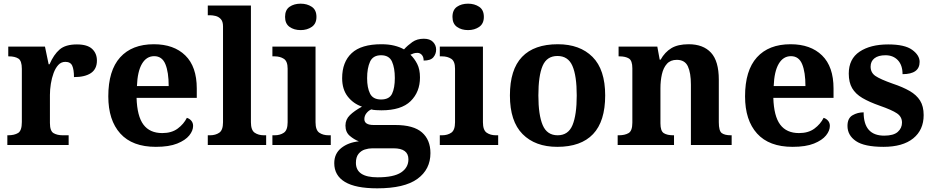

<svg xmlns="http://www.w3.org/2000/svg" viewBox="-20 -790 5085 1046"><path d="M20 0V-53H24Q58 -53 78.5 -65.5Q99 -78 99 -125V-415Q99 -459 80 -471Q61 -483 28 -483H25V-536H225L245 -440H250Q273 -493 305 -520.5Q337 -548 399 -548Q456 -548 482 -523.5Q508 -499 508 -460Q508 -414 475.5 -392Q443 -370 383 -370Q383 -411 373.5 -432Q364 -453 336 -453Q313 -453 297.5 -436Q282 -419 272 -392Q262 -365 257 -333.5Q252 -302 252 -273V-120Q252 -76 272 -64.5Q292 -53 322 -53H354V0Z M829 10Q701 10 635.5 -62.5Q570 -135 570 -265Q570 -406 634.5 -477.5Q699 -549 818 -549Q927 -549 989.5 -488Q1052 -427 1052 -308V-257H724Q727 -157 761.5 -111Q796 -65 864 -65Q915 -65 948 -89.5Q981 -114 998 -148Q1012 -144 1022 -132.5Q1032 -121 1032 -104Q1032 -78 1011 -52Q990 -26 945.5 -8Q901 10 829 10ZM899 -321Q899 -397 881 -440.5Q863 -484 820 -484Q778 -484 753.5 -442.5Q729 -401 726 -321Z M1112 0V-53H1124Q1154 -53 1174.5 -67Q1195 -81 1195 -124V-646Q1195 -673 1183 -686Q1171 -699 1154.5 -703Q1138 -707 1124 -707H1112V-760H1347V-124Q1347 -81 1367.5 -67Q1388 -53 1418 -53H1430V0Z M1618 -626Q1582 -626 1557.5 -643.5Q1533 -661 1533 -698Q1533 -736 1557.5 -753Q1582 -770 1618 -770Q1653 -770 1678.5 -753Q1704 -736 1704 -698Q1704 -661 1678.5 -643.5Q1653 -626 1618 -626ZM1464 0V-53H1476Q1506 -53 1526.5 -67Q1547 -81 1547 -124V-416Q1547 -456 1526.5 -469.5Q1506 -483 1476 -483H1464V-536H1699V-124Q1699 -81 1719.5 -67Q1740 -53 1770 -53H1782V0Z M2035 236Q1917 236 1859 201Q1801 166 1801 99Q1801 47 1839 16.5Q1877 -14 1935 -20Q1909 -30 1885.5 -50Q1862 -70 1862 -106Q1862 -139 1886 -162.5Q1910 -186 1952 -209Q1905 -225 1874.5 -264Q1844 -303 1844 -364Q1844 -452 1896 -500.5Q1948 -549 2058 -549Q2097 -549 2127.5 -541.5Q2158 -534 2181 -521Q2201 -543 2226.5 -561Q2252 -579 2289 -579Q2322 -579 2339 -561.5Q2356 -544 2356 -520Q2356 -496 2341 -478Q2326 -460 2288 -460Q2288 -480 2278 -491Q2268 -502 2254 -502Q2242 -502 2233 -499Q2224 -496 2216 -492Q2238 -471 2253 -441.5Q2268 -412 2268 -368Q2268 -289 2217 -239Q2166 -189 2058 -189Q2047 -189 2029 -190Q2011 -191 2003 -194Q1988 -188 1976.5 -173.5Q1965 -159 1965 -141Q1965 -109 2016 -109H2133Q2233 -109 2279 -68.5Q2325 -28 2325 44Q2325 133 2254 184.5Q2183 236 2035 236ZM2056 -248Q2101 -248 2116 -279.5Q2131 -311 2131 -365Q2131 -420 2115.5 -454.5Q2100 -489 2056 -489Q2012 -489 1996 -454Q1980 -419 1980 -364Q1980 -312 1996 -280Q2012 -248 2056 -248ZM2037 176Q2125 176 2165 149.5Q2205 123 2205 78Q2205 18 2124 18H2008Q1988 18 1967.5 24.5Q1947 31 1933 48.5Q1919 66 1919 97Q1919 176 2037 176Z M2530 -626Q2494 -626 2469.5 -643.5Q2445 -661 2445 -698Q2445 -736 2469.5 -753Q2494 -770 2530 -770Q2565 -770 2590.5 -753Q2616 -736 2616 -698Q2616 -661 2590.5 -643.5Q2565 -626 2530 -626ZM2376 0V-53H2388Q2418 -53 2438.5 -67Q2459 -81 2459 -124V-416Q2459 -456 2438.5 -469.5Q2418 -483 2388 -483H2376V-536H2611V-124Q2611 -81 2631.5 -67Q2652 -53 2682 -53H2694V0Z M3016 10Q2896 10 2827 -59.5Q2758 -129 2758 -270Q2758 -411 2824 -480Q2890 -549 3019 -549Q3139 -549 3208 -480Q3277 -411 3277 -270Q3277 -129 3211 -59.5Q3145 10 3016 10ZM3018 -53Q3076 -53 3099 -108.5Q3122 -164 3122 -270Q3122 -377 3098.5 -431Q3075 -485 3017 -485Q2959 -485 2936 -431Q2913 -377 2913 -270Q2913 -164 2936.5 -108.5Q2960 -53 3018 -53Z M3345 0V-53H3351Q3384 -53 3404.5 -65Q3425 -77 3425 -122V-418Q3425 -460 3406 -471.5Q3387 -483 3354 -483H3350V-536H3561L3574 -465H3579Q3602 -506 3637.5 -527.5Q3673 -549 3732 -549Q3811 -549 3853.5 -503Q3896 -457 3896 -356V-124Q3896 -77 3912 -65Q3928 -53 3962 -53H3966V0H3744V-329Q3744 -393 3727.5 -428.5Q3711 -464 3667 -464Q3633 -464 3613.5 -442.5Q3594 -421 3586 -385.5Q3578 -350 3578 -309V-118Q3578 -76 3596.5 -64.5Q3615 -53 3648 -53H3652V0Z M4298 10Q4170 10 4104.5 -62.5Q4039 -135 4039 -265Q4039 -406 4103.5 -477.5Q4168 -549 4287 -549Q4396 -549 4458.5 -488Q4521 -427 4521 -308V-257H4193Q4196 -157 4230.5 -111Q4265 -65 4333 -65Q4384 -65 4417 -89.5Q4450 -114 4467 -148Q4481 -144 4491 -132.5Q4501 -121 4501 -104Q4501 -78 4480 -52Q4459 -26 4414.5 -8Q4370 10 4298 10ZM4368 -321Q4368 -397 4350 -440.5Q4332 -484 4289 -484Q4247 -484 4222.5 -442.5Q4198 -401 4195 -321Z M4793 10Q4689 10 4643 -21.5Q4597 -53 4597 -104Q4597 -146 4624.5 -162Q4652 -178 4685 -178Q4685 -51 4797 -51Q4848 -51 4871 -71.5Q4894 -92 4894 -122Q4894 -154 4866.5 -172.5Q4839 -191 4773 -214Q4716 -234 4678.5 -256Q4641 -278 4622.5 -309.5Q4604 -341 4604 -389Q4604 -469 4663 -508.5Q4722 -548 4819 -548Q4909 -548 4949.5 -518.5Q4990 -489 4990 -453Q4990 -386 4897 -386Q4897 -435 4871.5 -462Q4846 -489 4804 -489Q4765 -489 4744 -472.5Q4723 -456 4723 -427Q4723 -394 4749.5 -376Q4776 -358 4844 -334Q4898 -316 4935.5 -294.5Q4973 -273 4992.5 -242Q5012 -211 5012 -163Q5012 -82 4955 -36Q4898 10 4793 10Z"/></svg>

Font: Noto Serif Myanmar
Style: Bold
Weight: 700
Designer: Ben Mitchell and the Monotype Design Team
Foundry: Monotype Imaging Inc.
Version: Version 2.106; ttfautohint (v1.8.4.7-5d5b)